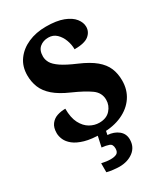

<svg xmlns="http://www.w3.org/2000/svg" viewBox="-230 -827 1022 1169"><g transform="rotate(-30 280.5 -242.5)"><path d="M263 10Q190 10 143.5 -3.5Q97 -17 71 -38Q45 -59 34.5 -83Q24 -107 24 -129Q24 -168 41.5 -191Q59 -214 86 -223Q113 -232 144 -232Q144 -168 164.5 -129Q185 -90 216.5 -72Q248 -54 282 -54Q332 -54 359.5 -84.5Q387 -115 387 -155Q387 -205 344 -235.5Q301 -266 224 -300Q155 -330 116 -364Q77 -398 61 -437.5Q45 -477 45 -523Q45 -585 77.5 -630Q110 -675 165.5 -699.5Q221 -724 291 -724Q365 -724 412 -706Q459 -688 481.5 -659.5Q504 -631 504 -601Q504 -565 474.5 -541Q445 -517 374 -517Q374 -550 362 -582.5Q350 -615 327 -637Q304 -659 270 -659Q234 -659 209.5 -638.5Q185 -618 185 -575Q185 -552 197.5 -530Q210 -508 245 -484Q280 -460 348 -431Q418 -401 457.5 -368Q497 -335 513.5 -296Q530 -257 530 -208Q530 -143 497 -94Q464 -45 404 -17.5Q344 10 263 10ZM253 239Q238 239 211 236Q184 233 167 228V165Q203 173 230 173Q257 173 272.5 164.5Q288 156 288 130Q288 101 268 93.5Q248 86 217 83L237 -9H295L286 35Q331 38 361 62Q391 86 391 126Q391 179 351.5 209Q312 239 253 239Z"/></g></svg>

Font: Noto Serif Armenian SemiCondensed ExtraBold
Style: Regular
Weight: 800
Width: 4
Designer: Monotype Design Team
Foundry: Monotype Imaging Inc.
Version: Version 2.008; ttfautohint (v1.8.4.7-5d5b)